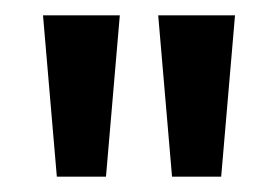

<svg xmlns="http://www.w3.org/2000/svg" viewBox="-20 -720 362 250"><path d="M54 -490 36 -700H136L118 -490ZM204 -490 186 -700H286L268 -490Z"/></svg>

Font: Cabin Resolve
Style: Regular-Resolve
Weight: 400
Designer: Pablo Impallari
Foundry: Pablo Impallari. http://www.impallari.com Igino Marini. http://www.ikern.com
Version: Version 3.001